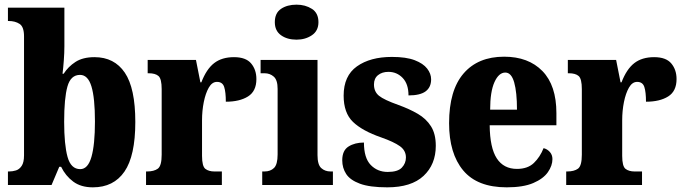

<svg xmlns="http://www.w3.org/2000/svg" viewBox="-20 -793 2934 823"><path d="M378 10Q327 10 294 -14.5Q261 -39 242 -78H234L201 0H14V-58H19Q34 -58 48.5 -62.5Q63 -67 73 -82Q83 -97 83 -127V-637Q83 -678 64 -690.5Q45 -703 17 -703H14V-760H256V-595Q256 -567 253.5 -533.5Q251 -500 248 -477H253Q272 -507 303.5 -527.5Q335 -548 385 -548Q470 -548 515 -481.5Q560 -415 560 -270Q560 -125 513.5 -57.5Q467 10 378 10ZM324 -68Q357 -68 372 -120.5Q387 -173 387 -272Q387 -373 372 -422.5Q357 -472 323 -472Q283 -472 269 -422Q255 -372 255 -271Q255 -173 269.5 -120.5Q284 -68 324 -68Z M606 0V-58H610Q640 -58 656.5 -70Q673 -82 673 -130V-411Q673 -455 659.5 -467Q646 -479 617 -479H613V-536H820L839 -440H843Q865 -497 898 -522.5Q931 -548 983 -548Q1034 -548 1056.5 -521Q1079 -494 1079 -454Q1079 -402 1043 -379.5Q1007 -357 948 -357Q948 -398 941 -420Q934 -442 910 -442Q889 -442 875 -417.5Q861 -393 853.5 -355.5Q846 -318 846 -277V-125Q846 -80 860.5 -69Q875 -58 899 -58H931V0Z M1251 -623Q1211 -623 1184.5 -642Q1158 -661 1158 -698Q1158 -737 1184.5 -755Q1211 -773 1251 -773Q1289 -773 1317 -755Q1345 -737 1345 -698Q1345 -661 1317 -642Q1289 -623 1251 -623ZM1104 0V-58H1114Q1139 -58 1154.5 -73Q1170 -88 1170 -131V-412Q1170 -450 1153.5 -464.5Q1137 -479 1114 -479H1097V-536H1341V-128Q1341 -87 1357 -72.5Q1373 -58 1397 -58H1407V0Z M1640 10Q1565 10 1523 -5.5Q1481 -21 1464 -47Q1447 -73 1447 -106Q1447 -148 1474 -165Q1501 -182 1540 -182Q1540 -116 1569 -86Q1598 -56 1642 -56Q1685 -56 1702.5 -74.5Q1720 -93 1720 -118Q1720 -148 1694 -166.5Q1668 -185 1614 -204Q1533 -232 1493 -270.5Q1453 -309 1453 -383Q1453 -468 1510 -508.5Q1567 -549 1660 -549Q1721 -549 1757.5 -535Q1794 -521 1811 -499Q1828 -477 1828 -453Q1828 -419 1804.5 -401.5Q1781 -384 1731 -384Q1731 -433 1706 -459Q1681 -485 1645 -485Q1618 -485 1600.5 -471Q1583 -457 1583 -431Q1583 -400 1604.5 -382.5Q1626 -365 1688 -343Q1735 -326 1771 -305Q1807 -284 1827.5 -251.5Q1848 -219 1848 -168Q1848 -88 1795.5 -39Q1743 10 1640 10Z M2152 10Q2026 10 1965.5 -62.5Q1905 -135 1905 -265Q1905 -406 1967 -478Q2029 -550 2141 -550Q2245 -550 2305 -488.5Q2365 -427 2365 -308V-256H2079Q2080 -159 2109.5 -114Q2139 -69 2196 -69Q2242 -69 2268.5 -94.5Q2295 -120 2310 -158Q2326 -154 2337 -141.5Q2348 -129 2348 -111Q2348 -83 2328.5 -55Q2309 -27 2266 -8.5Q2223 10 2152 10ZM2196 -323Q2196 -398 2184 -440Q2172 -482 2146 -482Q2118 -482 2099.5 -441Q2081 -400 2081 -323Z M2407 0V-58H2411Q2441 -58 2457.5 -70Q2474 -82 2474 -130V-411Q2474 -455 2460.5 -467Q2447 -479 2418 -479H2414V-536H2621L2640 -440H2644Q2666 -497 2699 -522.5Q2732 -548 2784 -548Q2835 -548 2857.5 -521Q2880 -494 2880 -454Q2880 -402 2844 -379.5Q2808 -357 2749 -357Q2749 -398 2742 -420Q2735 -442 2711 -442Q2690 -442 2676 -417.5Q2662 -393 2654.5 -355.5Q2647 -318 2647 -277V-125Q2647 -80 2661.5 -69Q2676 -58 2700 -58H2732V0Z"/></svg>

Font: Noto Serif Hebrew Condensed Black
Style: Regular
Weight: 900
Width: 3
Designer: Monotype Design Team
Foundry: Monotype Imaging Inc.
Version: Version 2.004; ttfautohint (v1.8.4.7-5d5b)